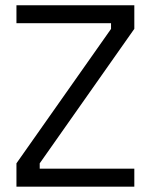

<svg xmlns="http://www.w3.org/2000/svg" viewBox="-20 -712 576 733"><path d="M42.8 0.6V-88.5L403.9 -601.6V-623.4H42.8V-692H492.8V-601.9L131.6 -88.4V-68H492.8V0.6Z"/></svg>

Font: Titillium Web
Style: Bold
Weight: 700
Designer: Mohamed Gaber, Accademia di Belle Arti di Urbino
Foundry: Kief Type Foundry, Accademia di Belle Arti di Urbino
Version: Version 3.000